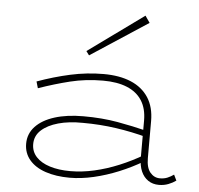

<svg xmlns="http://www.w3.org/2000/svg" viewBox="-54 -829 933 898"><g transform="rotate(5 412.0 -380.0)"><path d="M724 10Q695 10 673.5 -4.5Q652 -19 640.5 -45.5Q629 -72 629 -110V-284Q629 -340 605 -377.5Q581 -415 535 -434Q489 -453 422 -453Q341 -453 268 -435Q195 -417 121 -391L112 -422Q189 -450 266.5 -467Q344 -484 422 -484Q497 -484 550.5 -461.5Q604 -439 633 -394.5Q662 -350 662 -284V-110Q662 -65 680.5 -43Q699 -21 726 -21Q746 -21 761.5 -27.5Q777 -34 791 -44L804 -17Q789 -6 768.5 2Q748 10 724 10ZM305 13Q241 13 192 -3.5Q143 -20 116 -52Q89 -84 89 -128Q89 -175 121 -209Q153 -243 210.5 -261Q268 -279 345 -279Q433 -279 506 -266Q579 -253 647 -236V-207Q577 -226 501.5 -237Q426 -248 345 -248Q280 -249 230 -235Q180 -221 151 -194.5Q122 -168 122 -129Q122 -94 145 -69Q168 -44 209.5 -31Q251 -18 305 -18Q360 -18 417.5 -31Q475 -44 533 -68Q591 -92 647 -125V-94Q593 -62 534.5 -38Q476 -14 417.5 -0.5Q359 13 305 13ZM346 -565 332 -584 593 -773 615 -741Z"/></g></svg>

Font: BioRhyme SemiExpanded ExtraLight
Style: Regular
Weight: 250
Width: 6
Designer: Aoife Mooney
Foundry: Aoife Mooney Type
Version: Version 1.600;gftools[0.9.33]